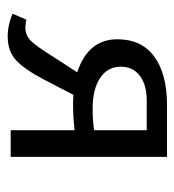

<svg xmlns="http://www.w3.org/2000/svg" viewBox="3 -460 464 511"><g transform="rotate(90 235.5 -204.0)"><path d="M260 -416H397V0H326V-170Q294 -166 255 -166Q240 -166 232 -167L191 -88Q163 -35 139 -13.5Q115 8 77 8Q46 8 16 -5L32 -42Q41 -39 53 -39Q74 -39 89 -54.5Q104 -70 133 -117L172 -177Q84 -206 84 -284Q84 -348 130 -382Q176 -416 260 -416ZM268 -218Q301 -218 326 -222V-362H247Q205 -362 181 -343.5Q157 -325 157 -293Q157 -258 187 -238Q217 -218 268 -218Z"/></g></svg>

Font: EauTestInfant Medium
Style: Italic
Weight: 500
Italic angle: -12°
Designer: Christian Thalmann (Catharsis Fonts)
Version: Version 0.001;PS 000.001;hotconv 1.0.88;makeotf.lib2.5.64775